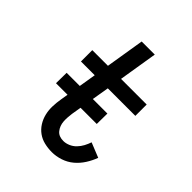

<svg xmlns="http://www.w3.org/2000/svg" viewBox="-203 -867 1006 1006"><g transform="rotate(45 300.0 -363.5)"><path d="M344 8Q315 8 288 1.5Q261 -5 239.5 -20.5Q218 -36 203.5 -59Q189 -82 182.5 -109Q176 -136 177 -165Q178 -194 183 -223L218 -436H116V-520H232L267 -735H364L329 -520H519V-436H315L277 -209Q275 -194 274 -179Q273 -164 274 -149.5Q275 -135 280 -121.5Q285 -108 294 -97Q303 -86 316 -81Q329 -76 345 -76Q363 -76 382 -84Q401 -92 415.5 -107Q430 -122 439.5 -140Q449 -158 455 -176L537 -143Q526 -113 508 -84.5Q490 -56 464.5 -34.5Q439 -13 407 -2.5Q375 8 344 8ZM406 -263H104L105 -341H407Z"/></g></svg>

Font: Iosevka Custom Medium
Style: Italic
Weight: 500
Italic angle: -9°
Designer: Belleve Invis
Foundry: Belleve Invis
Version: Version 27.0.1